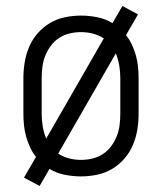

<svg xmlns="http://www.w3.org/2000/svg" viewBox="-20 -580 540 640"><path d="M112 40 60 12 100 -57Q88 -72 80 -89.5Q72 -107 67 -125Q62 -143 60 -162Q58 -181 58 -200V-320Q58 -347 62.5 -373.5Q67 -400 77.5 -424.5Q88 -449 106 -469.5Q124 -490 147 -503.5Q170 -517 196.5 -522.5Q223 -528 250 -528Q277 -528 304.5 -522.5Q332 -517 355 -503L388 -560L440 -532L400 -463Q412 -448 420 -430.5Q428 -413 433 -395Q438 -377 440 -358Q442 -339 442 -320V-200Q442 -173 437.5 -146.5Q433 -120 422.5 -95.5Q412 -71 394 -50.5Q376 -30 353 -16.5Q330 -3 303.5 2.5Q277 8 250 8Q223 8 195.5 2.5Q168 -3 145 -17ZM134 -118 326 -452Q309 -463 289.5 -468Q270 -473 250 -473Q231 -473 212 -468.5Q193 -464 177 -453.5Q161 -443 149.5 -427.5Q138 -412 131 -394.5Q124 -377 121.5 -358Q119 -339 119 -320V-200Q119 -179 122.5 -158Q126 -137 134 -118ZM250 -47Q269 -47 288 -51.5Q307 -56 323 -66.5Q339 -77 350.5 -92.5Q362 -108 369 -125.5Q376 -143 378.5 -162Q381 -181 381 -200V-320Q381 -341 377.5 -362Q374 -383 366 -402L174 -68Q191 -57 210.5 -52Q230 -47 250 -47Z"/></svg>

Font: Iosevka Curly Light
Style: Regular
Weight: 300
Monospace: yes
Designer: Belleve Invis
Foundry: Belleve Invis
Version: Version 22.1.2; ttfautohint (v1.8.4)